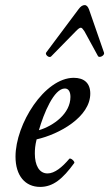

<svg xmlns="http://www.w3.org/2000/svg" viewBox="-20 -722 429 755"><path d="M181 -500 279 -600C288 -609 293 -613 298 -613C302 -613 306 -608 312 -599L365 -502C370 -492 393 -504 389 -515L330 -685C326 -695 321 -702 313 -702C305 -702 297 -697 289 -686L162 -516C155 -508 173 -492 181 -500ZM138 13C189 13 227 -19 272 -81C276 -86 257 -104 252 -97C225 -65 195 -40 167 -40C134 -40 117 -72 117 -118C117 -134 118 -150 124 -174C213 -194 335 -262 335 -354C335 -396 310 -416 270 -416C155 -416 41 -234 41 -106C41 -31 79 13 138 13ZM133 -210C152 -276 192 -374 235 -374C249 -374 257 -362 257 -341C257 -275 190 -227 133 -210Z"/></svg>

Font: Junicode Two Beta SemiCondensed Medium
Style: Italic
Weight: 500
Width: 4
Italic angle: -10°
Version: Version 1.063